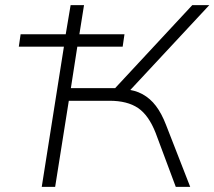

<svg xmlns="http://www.w3.org/2000/svg" viewBox="-20 -725 832 745"><path d="M142 0 228 -544H53L60 -592H235L254 -705H306L288 -592H463L456 -544H280L255 -383H448L410 -365L726 -705H792L469 -358L462 -379Q503 -376 533 -359.5Q563 -343 585 -314Q607 -285 624 -241L718 0H662L584 -209Q557 -278 515.5 -306Q474 -334 405 -334H247L194 0Z"/></svg>

Font: Nunito Sans 7pt SemiExpanded ExtraLight
Style: Italic
Weight: 250
Width: 6
Italic angle: -9°
Designer: Vernon Adams
Foundry: Vernon Adams
Version: Version 3.101;gftools[0.9.27]